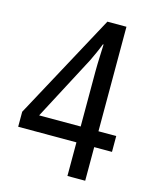

<svg xmlns="http://www.w3.org/2000/svg" viewBox="-109 -792 691 866"><g transform="rotate(15 236.0 -359.5)"><path d="M456 -157V-231H373V-719H284L18 -227V-157H290V0H373V-157ZM290 -488V-231H96L254 -531C266 -556 280 -586 291 -615H294C293 -582 290 -531 290 -488Z"/></g></svg>

Font: Noto Sans Gujarati UI Condensed
Style: Regular
Weight: 400
Width: 3
Designer: Jelle Bosma - Monotype Design Team, Universal Thirst
Foundry: Monotype Imaging Inc.
Version: Version 2.106